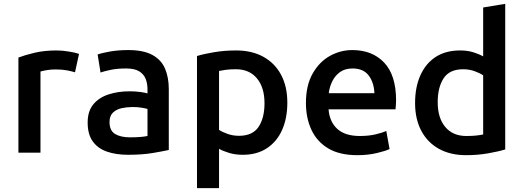

<svg xmlns="http://www.w3.org/2000/svg" viewBox="-20 -796 2730 1001"><path d="M76 0V-496Q110 -509 160.5 -521Q211 -533 276 -533Q303 -533 338 -527.5Q373 -522 392 -515L371 -419Q356 -424 330 -429Q304 -434 270 -434Q244 -434 222 -430Q200 -426 191 -423V0Z M648 11Q585 11 537.5 -5.5Q490 -22 463.5 -59Q437 -96 437 -157Q437 -217 467 -252.5Q497 -288 546.5 -304Q596 -320 656 -320Q685 -320 711 -316.5Q737 -313 749 -309V-330Q749 -360 739.5 -384.5Q730 -409 706 -424Q682 -439 637 -439Q591 -439 558 -432Q525 -425 504 -418L489 -512Q511 -520 554 -527.5Q597 -535 649 -535Q728 -535 774.5 -509.5Q821 -484 840.5 -438Q860 -392 860 -331V-14Q833 -8 777.5 1.5Q722 11 648 11ZM658 -80Q716 -80 749 -87V-228Q739 -231 718.5 -234.5Q698 -238 672 -238Q642 -238 614.5 -232Q587 -226 569 -209Q551 -192 551 -160Q551 -115 580 -97.5Q609 -80 658 -80Z M1007 185V-504Q1043 -515 1097 -524Q1151 -533 1211 -533Q1293 -533 1353 -500Q1413 -467 1445.5 -406Q1478 -345 1478 -261Q1478 -180 1451 -119Q1424 -58 1372 -23.5Q1320 11 1246 11Q1207 11 1175.5 1.5Q1144 -8 1122 -20V185ZM1226 -88Q1297 -88 1328 -134.5Q1359 -181 1359 -258Q1359 -340 1319.5 -387.5Q1280 -435 1210 -435Q1179 -435 1157 -432Q1135 -429 1122 -426V-119Q1138 -108 1166 -98Q1194 -88 1226 -88Z M1843 13Q1750 13 1691 -22.5Q1632 -58 1603.5 -119.5Q1575 -181 1575 -259Q1575 -351 1610 -412.5Q1645 -474 1700 -504.5Q1755 -535 1817 -535Q1921 -535 1983 -469.5Q2045 -404 2045 -272Q2045 -262 2044 -249Q2043 -236 2042 -226H1693Q1698 -161 1738.5 -124Q1779 -87 1856 -87Q1902 -87 1938 -95.5Q1974 -104 1994 -113L2011 -19Q1991 -9 1944.5 2Q1898 13 1843 13ZM1694 -310H1932Q1930 -365 1902.5 -402Q1875 -439 1818 -439Q1779 -439 1753 -420.5Q1727 -402 1712.5 -372.5Q1698 -343 1694 -310Z M2410 13Q2328 13 2268.5 -20Q2209 -53 2176.5 -114Q2144 -175 2144 -259Q2144 -342 2172 -404Q2200 -466 2252 -499.5Q2304 -533 2379 -533Q2417 -533 2447.5 -523.5Q2478 -514 2499 -502V-757L2614 -776V-17Q2579 -6 2524.5 3.5Q2470 13 2410 13ZM2411 -87Q2442 -87 2464 -89.5Q2486 -92 2499 -95V-403Q2484 -414 2455.5 -424.5Q2427 -435 2395 -435Q2324 -435 2293 -388Q2262 -341 2262 -263Q2262 -181 2301.5 -134Q2341 -87 2411 -87Z"/></svg>

Font: Ubuntu Sans SemiBold
Style: Regular
Weight: 600
Designer: Dalton Maag Ltd
Foundry: Dalton Maag Ltd
Version: Version 1.006; ttfautohint (v1.8.4.7-5d5b)